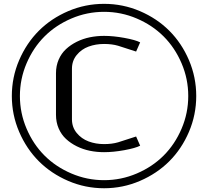

<svg xmlns="http://www.w3.org/2000/svg" viewBox="-20 -895 1082 998"><path d="M521 -104Q482.9 -104 447 -111.3Q411.1 -118.7 379.2 -134.5Q347.2 -150.4 323 -172.9Q298.8 -195.3 284.9 -227.5Q271 -259.8 271 -297.9V-514.6Q271 -552.7 284.9 -585Q298.8 -617.2 323 -639.6Q347.2 -662.1 379.2 -678Q411.1 -693.8 447 -701.2Q482.9 -708.5 521 -708.5Q569.3 -708.5 626.7 -698Q684.1 -687.5 708.5 -674.8L687.5 -627L593.8 -657.2Q562 -666.5 521 -666.5Q477.5 -666.5 440.4 -652.8Q403.3 -639.2 378.7 -609.1Q354 -579.1 354 -537.6V-274.9Q354 -233.9 378.7 -203.9Q403.3 -173.8 440.4 -159.9Q477.5 -146 521 -146Q562 -146 593.8 -155.3L687.5 -185.5L708.5 -137.7Q684.1 -125 626.7 -114.5Q569.3 -104 521 -104ZM962.2 -582.3Q1000 -493.7 1000 -396Q1000 -298.3 962.2 -209.7Q924.3 -121.1 860.1 -56.9Q795.9 7.3 707.3 45.4Q618.7 83.5 521 83.5Q423.3 83.5 334.7 45.4Q246.1 7.3 181.9 -56.9Q117.7 -121.1 79.6 -209.7Q41.5 -298.3 41.5 -396Q41.5 -493.7 79.6 -582.3Q117.7 -670.9 181.9 -735.1Q246.1 -799.3 334.7 -837.2Q423.3 -875 521 -875Q618.7 -875 707.3 -837.2Q795.9 -799.3 860.1 -735.1Q924.3 -670.9 962.2 -582.3ZM690.9 -798.8Q609.9 -833.5 521 -833.5Q432.1 -833.5 351.1 -798.8Q270 -764.2 211.4 -705.6Q152.8 -647 118.2 -565.9Q83.5 -484.9 83.5 -396Q83.5 -307.1 118.2 -226.1Q152.8 -145 211.4 -86.4Q270 -27.8 351.1 6.8Q432.1 41.5 521 41.5Q609.9 41.5 690.9 6.8Q772 -27.8 830.6 -86.4Q889.2 -145 923.8 -226.1Q958.5 -307.1 958.5 -396Q958.5 -484.9 923.8 -565.9Q889.2 -647 830.6 -705.6Q772 -764.2 690.9 -798.8Z"/></svg>

Font: Resagnicto
Style: Regular
Weight: 500
Version: Version 0.9991